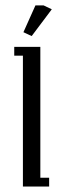

<svg xmlns="http://www.w3.org/2000/svg" viewBox="-20 -684 232 704"><path d="M32.2 -480V-512.2H127.9V-32.2H160.2V0H64V-480ZM65.9 -565.9 109.9 -664.1H140.1L169.9 -649.9L96.2 -551.8Z"/></svg>

Font: Gawaa
Style: Regular
Weight: 400
Designer: T. Christopher White
Version: Version 1.0